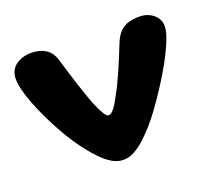

<svg xmlns="http://www.w3.org/2000/svg" viewBox="-107 -739 987 892"><g transform="rotate(-20 386.0 -293.0)"><path d="M361 13.5Q333 13.5 306.5 -2.2Q280 -18 255.5 -42.8Q231 -67.5 210 -95Q190 -119 168 -152.5Q146 -186 124.8 -224.2Q103.5 -262.5 84.5 -302.5Q65.5 -342.5 50.5 -380.8Q35.5 -419 27 -452.5Q18.5 -486 18.5 -510.5Q18.5 -553.5 49.8 -577Q81 -600.5 127 -600.5Q167 -600.5 195.8 -583.2Q224.5 -566 237.5 -526Q246 -497.5 256 -464.5Q266 -431.5 276.8 -398.2Q287.5 -365 297.8 -335Q308 -305 317 -282.5Q332 -246.5 344.5 -225.5Q357 -204.5 367 -204.5Q379.5 -204.5 395 -224.2Q410.5 -244 428.5 -279.5Q439.5 -299 452 -324.8Q464.5 -350.5 477.2 -379.2Q490 -408 502.2 -437.8Q514.5 -467.5 525.5 -495.5Q540 -534.5 559.5 -554Q579 -573.5 603.2 -580.2Q627.5 -587 656.5 -587Q684.5 -587 706.2 -576Q728 -565 740.5 -546.8Q753 -528.5 753 -506Q753 -484 741.8 -452Q730.5 -420 711.2 -381.5Q692 -343 668 -302.8Q644 -262.5 618.2 -223.8Q592.5 -185 567.8 -151.5Q543 -118 522.5 -94.5Q495 -63.5 468.5 -39.2Q442 -15 415.5 -0.8Q389 13.5 361 13.5Z"/></g></svg>

Font: Gluten SemiBold
Style: Regular
Weight: 600
Designer: Tyler Finck
Foundry: Etcetera Type Company
Version: Version 1.300